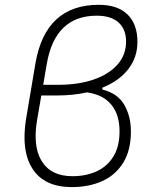

<svg xmlns="http://www.w3.org/2000/svg" viewBox="-20 -762 626 792"><path d="M275.9 9.8Q163.6 9.8 114.7 -64.9Q81.1 -115.7 81.1 -195.8Q81.1 -232.9 88.4 -276.4L126 -499.5Q167 -742.2 387.7 -742.2Q464.8 -742.2 505.9 -702.4Q546.9 -662.6 546.9 -589.4Q546.9 -524.9 508.8 -476.3Q470.7 -427.7 402.3 -400.4V-392.6Q465.3 -377 492.7 -329.6Q520 -282.2 520 -219.7Q520 -142.6 488.8 -91.6Q457.5 -40.5 402.6 -15.4Q347.7 9.8 275.9 9.8ZM338.9 -380.9Q281.7 -368.2 214.8 -368.2H150.4L133.8 -271.5Q127 -233.4 127 -200.7Q127 -137.7 152.3 -97.2Q190.4 -35.2 278.8 -35.2Q334.5 -35.2 378.4 -55.2Q422.4 -75.2 447.8 -116.5Q473.1 -157.7 473.1 -220.7Q473.1 -289.6 438.7 -330.8Q404.3 -372.1 338.9 -380.9ZM158.2 -412.1H219.2Q303.2 -412.1 366.2 -433.8Q429.2 -455.6 464.6 -495.6Q500 -535.6 500 -590.3Q500 -641.6 468.8 -669.4Q437.5 -697.3 379.4 -697.3Q207 -697.3 172.9 -498Z"/></svg>

Font: CaskaydiaCove NF ExtraLight
Style: Italic
Weight: 200
Italic angle: -10°
Designer: Aaron Bell
Foundry: Saja Typeworks
Version: Version 2111.001; VTT 6.35;Nerd Fonts 3.2.1